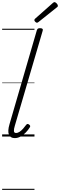

<svg xmlns="http://www.w3.org/2000/svg" viewBox="-20 -1279 562 1799"><path d="M118 15Q77 15 63.5 -18Q50 -51 69 -115L325 -995Q329 -1006 335 -1010.5Q341 -1015 355 -1015Q371 -1015 377.5 -1009Q384 -1003 380 -991L119 -101Q109 -69 110.5 -51Q112 -33 130 -33Q147 -33 164 -44.5Q181 -56 196.5 -73.5Q212 -91 225 -109Q232 -117 237.5 -117.5Q243 -118 251 -113Q261 -106 262.5 -99.5Q264 -93 260 -87Q245 -62 222.5 -38.5Q200 -15 173.5 0Q147 15 118 15ZM327 -1066Q319 -1066 310.5 -1074.5Q302 -1083 302 -1090Q302 -1093 303 -1096Q304 -1099 308 -1103L474 -1250Q479 -1253 482 -1256Q485 -1259 490 -1259Q496 -1259 503.5 -1253.5Q511 -1248 516.5 -1240Q522 -1232 522 -1226Q522 -1222 521 -1218.5Q520 -1215 514 -1211L341 -1073Q336 -1070 333 -1068Q330 -1066 327 -1066ZM0 490H303V500H0ZM0 -20H303V0H0ZM0 -505H303V-500H0ZM0 -1010H303V-1000H0Z"/></svg>

Font: Playwrite AU QLD Guides
Style: Regular
Weight: 400
Designer: Veronika Burian, José Scaglione
Foundry: TypeTogether
Version: Version 1.003